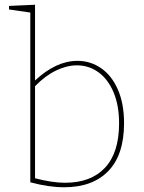

<svg xmlns="http://www.w3.org/2000/svg" viewBox="-20 -785 608 811"><path d="M504 -265Q504 -131 437.5 -62.5Q371 6 251 6Q186 6 108 -15V-732L18 -745V-760L128 -765V-445Q217 -528 307 -528Q362 -528 407 -497Q452 -466 478 -406.5Q504 -347 504 -265ZM483 -264Q483 -340 459.5 -395.5Q436 -451 395.5 -480Q355 -509 305 -509Q262 -509 216.5 -487Q171 -465 128 -421V-32Q201 -13 255 -13Q364 -13 423.5 -76.5Q483 -140 483 -264Z"/></svg>

Font: Bitter Pro Thin
Style: Regular
Weight: 250
Designer: Sol Matas, and Bitter project Authors
Foundry: Sol Matas
Version: Version 1.010